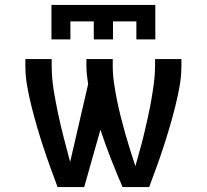

<svg xmlns="http://www.w3.org/2000/svg" viewBox="-20 -760 840 780"><path d="M214 0Q199 -40 184.5 -80Q170 -120 156.5 -161Q143 -202 131 -243Q119 -284 108.5 -325.5Q98 -367 90.5 -409Q83 -451 83 -494V-520H190V-494Q190 -444 198 -394.5Q206 -345 216.5 -296Q227 -247 239.5 -198.5Q252 -150 265 -102L338 -418Q335 -437 333 -456Q331 -475 331 -494V-520H438V-494Q438 -459 443 -424Q448 -389 455 -354.5Q462 -320 470.5 -286Q479 -252 488.5 -218.5Q498 -185 508.5 -151.5Q519 -118 530 -85Q539 -118 548.5 -151.5Q558 -185 566 -219Q574 -253 581.5 -287Q589 -321 595 -355.5Q601 -390 605.5 -424.5Q610 -459 610 -494V-520H717V-494Q717 -451 709.5 -409Q702 -367 691.5 -325.5Q681 -284 669 -243Q657 -202 643.5 -161Q630 -120 615.5 -80Q601 -40 586 0H478Q453 -57 430.5 -115Q408 -173 388 -233L322 0ZM189 -600V-740H611V-600H534V-673H439V-600H361V-673H266V-600Z"/></svg>

Font: Iosevka Aile Semibold
Style: Regular
Weight: 600
Designer: Belleve Invis
Foundry: Belleve Invis
Version: Version 31.1.0; ttfautohint (v1.8.4)